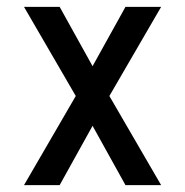

<svg xmlns="http://www.w3.org/2000/svg" viewBox="-20 -540 540 560"><path d="M50 0 201 -260 50 -520H154L250 -347L346 -520H450L299 -260L450 0H346L250 -173L154 0Z"/></svg>

Font: Iosevka Term Medium
Style: Regular
Weight: 500
Monospace: yes
Designer: Belleve Invis
Foundry: Belleve Invis
Version: Version 26.3.1